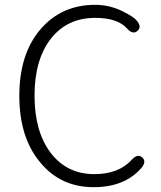

<svg xmlns="http://www.w3.org/2000/svg" viewBox="-20 -762 667 795"><path d="M368 13Q231 13 147 -89Q60 -192 60 -365Q60 -538 147 -640Q234 -742 374 -742Q434 -742 488 -715Q534 -692 545 -678Q569 -651 549 -634Q530 -617 506 -644Q467 -688 374 -688Q258 -688 190.5 -601.5Q123 -515 123 -366Q123 -217 190 -129Q257 -41 371 -41Q472 -41 526 -101Q550 -127 569 -110Q588 -93 565 -66Q496 13 368 13Z"/></svg>

Font: Resource Han Rounded JP Light
Style: Regular
Weight: 300
Designer: Cyano Hao (round all glyphs); Ryoko NISHIZUKA 西塚涼子 (kana, bopomofo & ideographs); Paul D. Hunt (Latin, Greek & Cyrillic)
Foundry: Cyano Hao
Version: 0.990